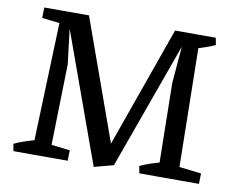

<svg xmlns="http://www.w3.org/2000/svg" viewBox="-73 -746 1048 850"><g transform="rotate(10 450.5 -321.5)"><path d="M398 7 177 -605 261 -650 468 -73 485 -16ZM36 0 30 -32Q53 -43 78.5 -51.5Q104 -60 129 -67L130 0ZM140 0 143 -63 281 -47 280 0ZM117 0 140 -650H261L184 -602L206 -420L196 0ZM602 0 596 -32Q619 -43 644.5 -51.5Q670 -60 695 -67L696 0ZM197 -587 59 -603 60 -650H200ZM730 0 733 -63 871 -47 870 0ZM485 -16 430 -36 648 -650 700 -613ZM683 0 676 -420 692 -609 648 -650H762L773 0ZM738 -583 737 -650H831L837 -618Q815 -608 789 -599.5Q763 -591 738 -583Z"/></g></svg>

Font: Eczar
Style: Regular
Weight: 400
Designer: Vaibhav Singh
Foundry: Rosetta Type Foundry
Version: Version 2.000